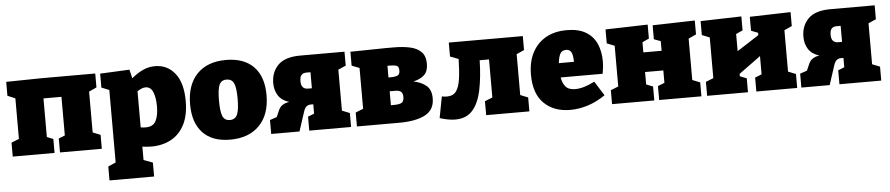

<svg xmlns="http://www.w3.org/2000/svg" viewBox="-44 -848 6360 1372"><g transform="rotate(-5 3136.0 -162.5)"><path d="M21 0V-100L76 -122V-413L21 -436V-536L276 -540H660V-440L605 -415V-122L660 -100V0H360V-100L405 -118V-395H276V-118L321 -100V0Z M695 230V130L750 106V-414L695 -436V-536L906 -546L921 -483Q963 -518 1003.5 -536.5Q1044 -555 1090 -555Q1178 -555 1232.5 -486.5Q1287 -418 1287 -288Q1287 -186 1252.5 -119Q1218 -52 1156.5 -18.5Q1095 15 1014 15Q983 15 950 10V106L1015 130V230ZM986 -125Q1040 -125 1059.5 -164Q1079 -203 1079 -267Q1079 -331 1062.5 -370.5Q1046 -410 1009 -410Q983 -410 950 -387V-128Q970 -125 986 -125Z M1599 -555Q1727 -555 1796.5 -484Q1866 -413 1866 -280Q1866 -140 1790 -62.5Q1714 15 1580 15Q1452 15 1384 -57Q1316 -129 1316 -261Q1316 -400 1390 -477.5Q1464 -555 1599 -555ZM1590 -415Q1553 -415 1538.5 -383Q1524 -351 1524 -270Q1524 -189 1538.5 -157Q1553 -125 1590 -125Q1628 -125 1643 -158.5Q1658 -192 1658 -272Q1658 -352 1643 -383.5Q1628 -415 1590 -415Z M1875 0V-100L1925 -117L1946 -165Q1956 -188 1975.5 -200.5Q1995 -213 2023 -217Q1970 -233 1945.5 -271Q1921 -309 1921 -360Q1921 -439 1971 -489.5Q2021 -540 2131 -540H2448V-440L2393 -416V-122L2448 -100V0H2148V-100L2193 -118V-185H2175Q2138 -185 2124 -141L2078 0ZM2164 -300H2193V-415H2162Q2141 -415 2128.5 -402Q2116 -389 2116 -358Q2116 -327 2129 -313.5Q2142 -300 2164 -300Z M2745 -540H2800Q2866 -540 2917 -529Q2968 -518 2997.5 -488.5Q3027 -459 3027 -403Q3027 -349 2998.5 -322.5Q2970 -296 2920 -285Q2974 -275 3010.5 -245.5Q3047 -216 3047 -153Q3047 -71 2980 -35.5Q2913 0 2792 0H2490V-100L2545 -122V-415L2490 -436V-536ZM2760 -413H2745V-329H2755Q2793 -329 2810 -336.5Q2827 -344 2827 -372Q2827 -400 2811 -406.5Q2795 -413 2760 -413ZM2765 -130Q2803 -130 2821 -139Q2839 -148 2839 -180Q2839 -207 2826.5 -218.5Q2814 -230 2785 -230H2745V-130Z M3195 12Q3171 12 3143.5 7Q3116 2 3084 -8L3113 -161Q3124 -159 3133 -158Q3142 -157 3150 -157Q3193 -157 3215 -185.5Q3237 -214 3245.5 -272Q3254 -330 3256 -417L3196 -440V-540H3727V-440L3672 -415V-122L3727 -100V0H3417V-100L3472 -122V-395H3405Q3402 -273 3383 -181.5Q3364 -90 3319.5 -39Q3275 12 3195 12Z M4020 15Q3902 15 3831.5 -54.5Q3761 -124 3761 -259Q3761 -352 3795.5 -418Q3830 -484 3893 -519.5Q3956 -555 4043 -555Q4128 -555 4180.5 -523Q4233 -491 4257 -436Q4281 -381 4281 -312Q4281 -269 4272 -222H3971Q3977 -182 3998.5 -156Q4020 -130 4068 -130Q4128 -130 4207 -171L4272 -68Q4211 -26 4147 -5.5Q4083 15 4020 15ZM4026 -415Q3994 -415 3982 -388.5Q3970 -362 3967 -325H4075Q4075 -371 4064 -393Q4053 -415 4026 -415Z M4320 0V-100L4375 -122V-414L4320 -436V-536L4623 -544V-444L4575 -422V-349H4706V-418L4658 -436V-536L4961 -544V-444L4906 -419V-122L4961 -100V0H4658V-100L4706 -119V-208H4575V-119L4623 -100V0Z M5002 0V-100L5057 -122V-414L5002 -436V-536L5295 -544V-444L5247 -422V-299L5404 -400V-417L5355 -436V-536L5648 -544V-444L5593 -419V-122L5648 -100V0H5355V-100L5403 -119V-250L5247 -136V-119L5295 -100V0Z M5678 0V-100L5728 -117L5749 -165Q5759 -188 5778.5 -200.5Q5798 -213 5826 -217Q5773 -233 5748.5 -271Q5724 -309 5724 -360Q5724 -439 5774 -489.5Q5824 -540 5934 -540H6251V-440L6196 -416V-122L6251 -100V0H5951V-100L5996 -118V-185H5978Q5941 -185 5927 -141L5881 0ZM5967 -300H5996V-415H5965Q5944 -415 5931.5 -402Q5919 -389 5919 -358Q5919 -327 5932 -313.5Q5945 -300 5967 -300Z"/></g></svg>

Font: Bitter Black
Style: Regular
Weight: 900
Designer: Sol Matas, and Bitter project Authors
Foundry: Sol Matas
Version: Version 2.001